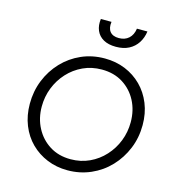

<svg xmlns="http://www.w3.org/2000/svg" viewBox="-140 -1120 1162 1254"><g transform="rotate(15 440.5 -493.5)"><path d="M430 12Q356 12 292.5 -14Q229 -40 181.5 -87Q134 -134 107.5 -200Q81 -266 81 -345Q81 -430 111 -504.5Q141 -579 195 -636Q249 -693 321.5 -725Q394 -757 479 -757Q554 -757 617.5 -731Q681 -705 728.5 -657.5Q776 -610 802.5 -544.5Q829 -479 829 -400Q829 -315 798.5 -240.5Q768 -166 714 -109Q660 -52 587 -20Q514 12 430 12ZM431 -63Q500 -63 558 -90Q616 -117 659 -164Q702 -211 725.5 -271Q749 -331 749 -398Q749 -478 715.5 -542Q682 -606 621.5 -644Q561 -682 479 -682Q410 -682 352 -655Q294 -628 251 -581Q208 -534 184.5 -474Q161 -414 161 -347Q161 -268 195 -203.5Q229 -139 289.5 -101Q350 -63 431 -63ZM527 -849Q476 -849 442.5 -868Q409 -887 394.5 -921Q380 -955 386 -999H458Q452 -956 471 -932.5Q490 -909 531 -909Q572 -909 598 -932.5Q624 -956 630 -999H701Q695 -955 673 -921Q651 -887 614.5 -868Q578 -849 527 -849Z"/></g></svg>

Font: Plus Jakarta Sans
Style: Italic
Weight: 400
Italic angle: -8°
Designer: Gumpita Rahayu
Foundry: Tokotype
Version: Version 2.006